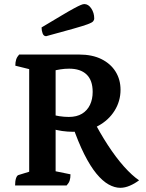

<svg xmlns="http://www.w3.org/2000/svg" viewBox="-20 -908 716 940"><path d="M53.9 0Q53.9 -21.9 58.4 -35.1Q62.9 -48.4 69.9 -50.9L141.2 -72.9L122.9 -52.4V-585.8L140.5 -565.2L55 -586.4Q55 -604 59.2 -616.8Q63.4 -629.6 73.8 -641H367.2Q431.8 -641 476.8 -618.5Q521.9 -596 546 -557.1Q570.1 -518.3 570.1 -468.3Q570.1 -412.8 540.9 -366Q511.8 -319.2 459.4 -291Q406.9 -262.8 336.6 -262.8Q311.6 -262.8 283.6 -266.7Q255.6 -270.7 229.9 -279H252.3V-43.8L221.3 -75.8L325.1 -54.6Q325.1 -36.4 321.1 -24.1Q317.2 -11.9 306.2 0ZM252.3 -327.9 232.8 -348.5Q245.9 -342.9 270.2 -339.2Q294.6 -335.5 316.7 -335.5Q355.8 -335.5 381.7 -351.3Q407.5 -367.2 420.6 -394.8Q433.7 -422.4 433.7 -458Q433.7 -514.9 403.8 -543.4Q374 -571.8 318.5 -571.8Q297 -571.8 276.1 -568.5Q255.2 -565.1 234.3 -560.1L252.3 -575.9ZM569 11.5Q541.2 11.5 511.6 -5Q482.1 -21.5 452.2 -57.7Q422.3 -93.9 392.5 -153Q362.8 -212.1 333.5 -296.8L432.7 -328.2Q468.5 -258.3 507.9 -197.8Q547.3 -137.3 587 -92.7Q626.8 -48.2 660.9 -25.3Q640 -9.3 615.7 1.1Q591.5 11.5 569 11.5ZM205.8 -730.8Q193.7 -730.8 188.6 -744.6Q183.5 -758.3 183.5 -773.7Q244.1 -809.9 282.4 -832.7Q320.6 -855.5 342.7 -867.3Q364.7 -879.2 375.6 -883.6Q386.4 -888.1 392.8 -888.1Q412.7 -888.1 427 -866.5Q441.3 -844.9 441.3 -817.9Q441.3 -809.6 435.6 -803.2Q429.9 -796.8 408.2 -788.9Q386.4 -780.9 338.7 -767.4Q291 -753.9 205.8 -730.8Z"/></svg>

Font: Pitagon Serif
Style: Regular
Weight: 400
Designer: Travis Tran
Foundry: Pitagon
Version: Version 1.000;gftools[0.9.26]